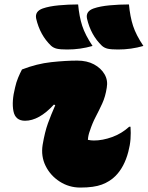

<svg xmlns="http://www.w3.org/2000/svg" viewBox="-20 -834 666 865"><path d="M332 -814Q337 -759 350.5 -717.5Q364 -676 397 -627Q342 -611 283 -611Q252 -611 236.5 -614.5Q221 -618 210 -628Q160 -676 143 -750Q136 -783 173 -796Q202 -806 245 -810Q288 -814 332 -814ZM561 -814Q566 -759 579.5 -717.5Q593 -676 626 -627Q571 -611 512 -611Q481 -611 465.5 -614.5Q450 -618 439 -628Q389 -676 372 -750Q365 -783 402 -796Q431 -806 474 -810Q517 -814 561 -814ZM79 -521Q146 -547 211 -554Q276 -561 328 -561Q372 -561 403.5 -544Q435 -527 451 -499.5Q467 -472 461 -439Q455 -399 440.5 -367.5Q426 -336 411 -307.5Q396 -279 385 -245Q377 -224 376 -204Q390 -201 403 -201Q442 -201 485 -216.5Q528 -232 562 -263H568Q570 -235 568 -207.5Q566 -180 558 -150Q540 -81 500 -41Q475 -16 439 -2.5Q403 11 342 11Q291 11 249 -16Q207 -43 185.5 -86.5Q164 -130 172 -181Q182 -240 196 -278.5Q210 -317 229 -360L223 -363Q189 -326 156.5 -308Q124 -290 93 -290Q49 -290 40.5 -333.5Q32 -377 48 -440Q53 -463 61.5 -483.5Q70 -504 79 -521Z"/></svg>

Font: Recursive Mn Csl St XBk
Style: Italic
Weight: 1000
Italic angle: -15°
Monospace: yes
Version: Version 1.079;hotconv 1.0.112;makeotfexe 2.5.65598; ttfautoh